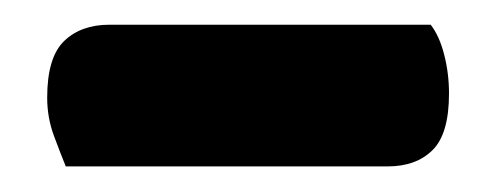

<svg xmlns="http://www.w3.org/2000/svg" viewBox="-20 -698 395 153"><path d="M289 -565.4H32.4Q28.4 -575.2 23 -589.7Q17.6 -604.2 17.6 -620.2Q17.6 -652.4 31.2 -665.4Q44.7 -678.3 67.1 -678.3H323.2Q330.2 -669.3 334 -654.3Q337.8 -639.4 337.8 -623.5Q337.8 -591.3 324.7 -578.4Q311.6 -565.4 289 -565.4Z"/></svg>

Font: Baloo Paaji 2
Style: Regular
Weight: 400
Designer: Shuchita Grover, Noopur Datye and Ek Type
Foundry: Ek Type
Version: Version 1.700